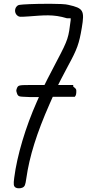

<svg xmlns="http://www.w3.org/2000/svg" viewBox="-20 -817 513 1035"><path d="M138.1 -293.9H189.9L179 -269.4C117.5 -131.4 71.9 21.7 56.6 141.7C51.8 178.4 53.2 187 64.7 194.4C72.3 199.4 91.9 199.2 101.7 194.1C113.9 187.8 116.7 180.9 121.8 144.9C138.6 26.2 178 -99.5 247.8 -257.6L264.4 -295.1H383C390.7 -302.8 391.4 -313 391.4 -327C391.4 -340.9 382.4 -342.8 374.7 -350.5V-358.8H293.3L308.4 -388.8C316.7 -405.3 334 -438.2 346.8 -461.8C396 -552 406.5 -581.1 420.9 -666.9C436.7 -760.5 429.6 -772.8 349.2 -790.7C322.2 -799.3 182.1 -796.5 140.1 -794.7C80.8 -791.8 78.3 -791.3 70.1 -782.6C55.6 -767.1 59.3 -740.8 77.4 -730.3C85.4 -725.7 87.7 -725.6 132.5 -728.4C216 -734.5 266.3 -741.2 340.6 -718.6H361V-708.5C349.1 -614.5 348.6 -605.9 287.4 -490.2C268 -453.7 244.9 -409.2 236 -391.3L219.8 -358.8H154.9C82.5 -358.8 79 -358.2 71.8 -343.1C69.6 -338.5 67.8 -331.3 67.8 -327C76.7 -290.4 79.4 -297.5 138.1 -293.9Z"/></svg>

Font: DIARIO_DE_ANDY
Style: Regular
Weight: 400
Version: Version 001.000